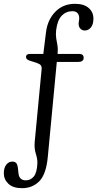

<svg xmlns="http://www.w3.org/2000/svg" viewBox="-89 -743 508 1004"><path d="M212.5 -468 212 -461H325.5Q348.5 -461 348.5 -440.5Q348.5 -419 317.5 -419H208L161 77Q152.5 168.5 116.5 204.8Q80.5 241 26.5 241Q-20.5 241 -44.8 218.2Q-69 195.5 -69 163Q-69 135 -56.5 118.5Q-44 102 -24 102Q-1.5 102 3 126Q5.5 138.5 6 149Q6.5 159.5 8.5 169.5Q14.5 200 46 200Q71 200 87.8 179.8Q104.5 159.5 106.5 110Q107 87.5 98.2 60.2Q89.5 33 92.5 -1L128.5 -379.5Q130 -395 124 -402Q118 -409 102 -414.5L65.5 -426Q47 -432.5 47 -445Q47 -461 68 -461H137.5L151.5 -574Q159.5 -639.5 200 -681.2Q240.5 -723 303.5 -723Q349.5 -723 374.5 -701.5Q399.5 -680 399.5 -645.5Q399.5 -615.5 386.5 -599.5Q373.5 -583.5 354 -583.5Q343 -583.5 334.2 -590.5Q325.5 -597.5 323 -609.5Q321 -621 323.5 -631.8Q326 -642.5 325 -654Q320.5 -684.5 289.5 -684.5Q256.5 -684.5 233.8 -661Q211 -637.5 204.5 -585Q202 -560 205 -542.2Q208 -524.5 211.2 -507.5Q214.5 -490.5 212.5 -468Z"/></svg>

Font: Fraunces 9pt SuperSoft Light
Style: Regular
Weight: 300
Version: Version 1.000;[b76b70a41]